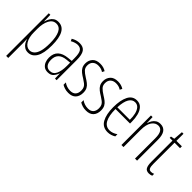

<svg xmlns="http://www.w3.org/2000/svg" viewBox="18 -1426 2430 2430"><g transform="rotate(45 1233.0 -211.0)"><path d="M235 -539Q387 -539 387 -270Q387 -126 345.5 -58Q304 10 234 10Q197 10 172 -6.5Q147 -23 131 -48Q115 -73 108 -100H105Q105 -88 106 -70Q107 -52 107 -29V234H70V-529H98L101 -416H104Q113 -449 129 -477Q145 -505 170.5 -522Q196 -539 235 -539ZM231 -505Q171 -505 139 -445Q107 -385 107 -291V-228Q107 -135 141 -79.5Q175 -24 230 -24Q263 -24 290.5 -48Q318 -72 334 -125.5Q350 -179 350 -270Q350 -383 321 -444Q292 -505 231 -505Z M615 -539Q681 -539 710 -497Q739 -455 739 -359V0H710L707 -89H705Q693 -51 667 -20.5Q641 10 587 10Q545 10 519 -10.5Q493 -31 480.5 -63.5Q468 -96 468 -133Q468 -212 513 -253Q558 -294 641 -302L702 -308V-356Q702 -440 681 -473Q660 -506 613 -506Q594 -506 569.5 -499Q545 -492 517 -476L503 -506Q557 -539 615 -539ZM643 -272Q506 -258 506 -134Q506 -79 529 -50Q552 -21 593 -21Q652 -21 677.5 -75.5Q703 -130 703 -218V-278Z M1091 -127Q1091 -64 1057 -27Q1023 10 956 10Q919 10 890 0.5Q861 -9 842 -21V-63Q864 -46 893.5 -36Q923 -26 955 -26Q1004 -26 1028.5 -53Q1053 -80 1053 -128Q1053 -160 1042.5 -181Q1032 -202 1011.5 -217.5Q991 -233 962 -252Q928 -272 901.5 -293Q875 -314 860 -341Q845 -368 845 -408Q845 -463 879.5 -501Q914 -539 984 -539Q1044 -539 1088 -510L1072 -479Q1035 -505 983 -505Q937 -505 909 -479.5Q881 -454 881 -407Q881 -366 904.5 -340.5Q928 -315 976 -285Q1009 -265 1035 -245Q1061 -225 1076 -197.5Q1091 -170 1091 -127Z M1408 -127Q1408 -64 1374 -27Q1340 10 1273 10Q1236 10 1207 0.5Q1178 -9 1159 -21V-63Q1181 -46 1210.5 -36Q1240 -26 1272 -26Q1321 -26 1345.5 -53Q1370 -80 1370 -128Q1370 -160 1359.5 -181Q1349 -202 1328.5 -217.5Q1308 -233 1279 -252Q1245 -272 1218.5 -293Q1192 -314 1177 -341Q1162 -368 1162 -408Q1162 -463 1196.5 -501Q1231 -539 1301 -539Q1361 -539 1405 -510L1389 -479Q1352 -505 1300 -505Q1254 -505 1226 -479.5Q1198 -454 1198 -407Q1198 -366 1221.5 -340.5Q1245 -315 1293 -285Q1326 -265 1352 -245Q1378 -225 1393 -197.5Q1408 -170 1408 -127Z M1640 -539Q1693 -539 1724.5 -505.5Q1756 -472 1770 -418Q1784 -364 1784 -303V-269H1524Q1524 -149 1558 -86.5Q1592 -24 1661 -24Q1714 -24 1767 -61V-22Q1745 -8 1717.5 1Q1690 10 1659 10Q1569 10 1528 -64.5Q1487 -139 1487 -264Q1487 -391 1524.5 -465Q1562 -539 1640 -539ZM1640 -506Q1590 -506 1560 -455.5Q1530 -405 1525 -301H1749Q1750 -357 1739 -403.5Q1728 -450 1703.5 -478Q1679 -506 1640 -506Z M2062 -539Q2118 -539 2148.5 -499Q2179 -459 2179 -373V0H2142V-362Q2142 -438 2119.5 -471.5Q2097 -505 2058 -505Q2006 -505 1971 -455.5Q1936 -406 1936 -305V0H1899V-529H1928L1931 -425H1933Q1941 -454 1957 -480Q1973 -506 1998.5 -522.5Q2024 -539 2062 -539Z M2404 -24Q2417 -24 2429 -27Q2441 -30 2450 -35V-1Q2439 4 2426.5 7Q2414 10 2398 10Q2351 10 2334 -22Q2317 -54 2317 -116V-496H2267V-519L2316 -529L2326 -656H2354V-529H2452V-496H2354V-115Q2354 -69 2364 -46.5Q2374 -24 2404 -24Z"/></g></svg>

Font: Noto Sans Lao Looped ExtraCondensed ExtraLight
Style: Regular
Weight: 200
Width: 2
Designer: Mark Frömberg, Ben Mitchell
Foundry: The Fontpad Ltd
Version: Version 1.002; ttfautohint (v1.8.4.7-5d5b)